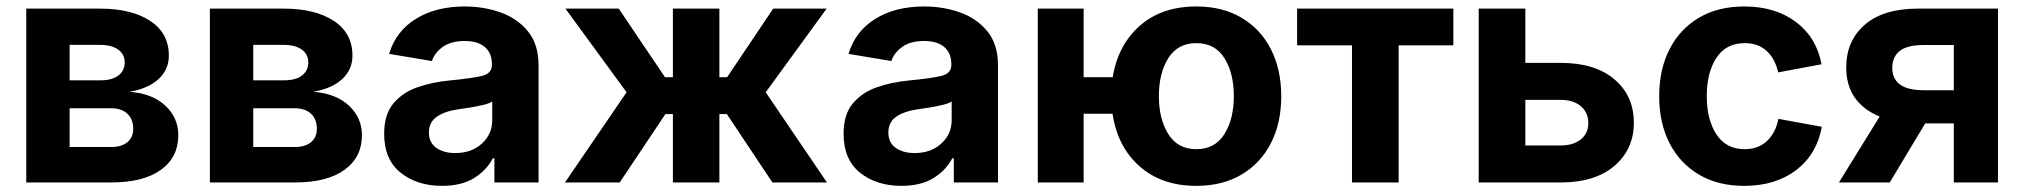

<svg xmlns="http://www.w3.org/2000/svg" viewBox="-20 -573 6357 603"><path d="M62.5 0V-545.9H293.9Q393.6 -545.9 451.9 -507.3Q510.3 -468.8 510.3 -398.4Q510.3 -354.5 478 -324.7Q445.8 -294.9 387.2 -284.7Q458.5 -279.3 499.3 -241.2Q540 -203.1 540 -148.4Q540 -79.1 485.4 -39.6Q430.7 0 329.6 0ZM198.7 -111.3H329.6Q361.8 -111.3 380.1 -126.5Q398.4 -141.6 398.4 -168.5Q398.4 -198.7 380.1 -215.8Q361.8 -232.9 329.6 -232.9H198.7ZM198.7 -320.8H296.9Q332 -320.8 351.8 -335.9Q371.6 -351.1 371.6 -377Q371.6 -402.8 350.8 -417.5Q330.1 -432.1 293.9 -432.1H198.7Z M639.2 0V-545.9H870.6Q970.2 -545.9 1028.6 -507.3Q1086.9 -468.8 1086.9 -398.4Q1086.9 -354.5 1054.7 -324.7Q1022.5 -294.9 963.9 -284.7Q1035.2 -279.3 1075.9 -241.2Q1116.7 -203.1 1116.7 -148.4Q1116.7 -79.1 1062 -39.6Q1007.3 0 906.2 0ZM775.4 -111.3H906.2Q938.5 -111.3 956.8 -126.5Q975.1 -141.6 975.1 -168.5Q975.1 -198.7 956.8 -215.8Q938.5 -232.9 906.2 -232.9H775.4ZM775.4 -320.8H873.5Q908.7 -320.8 928.5 -335.9Q948.2 -351.1 948.2 -377Q948.2 -402.8 927.5 -417.5Q906.7 -432.1 870.6 -432.1H775.4Z M1368.2 10.7Q1290 10.7 1238.3 -30.5Q1186.5 -71.8 1186.5 -152.8Q1186.5 -213.9 1215.8 -248.5Q1245.1 -283.2 1292 -299.3Q1338.9 -315.4 1392.6 -320.3Q1462.9 -327.1 1493.9 -334.7Q1524.9 -342.3 1524.9 -369.1V-371.6Q1524.9 -406.2 1502.7 -425.3Q1480.5 -444.3 1439.5 -444.3Q1397 -444.3 1371.1 -426Q1345.2 -407.7 1336.4 -381.3L1202.1 -403.8Q1223.1 -474.6 1285.9 -513.7Q1348.6 -552.7 1439.9 -552.7Q1498.5 -552.7 1551.5 -534.2Q1604.5 -515.6 1637.9 -474.9Q1671.4 -434.1 1671.4 -367.7V0H1532.7V-75.7H1527.8Q1507.8 -37.6 1468.3 -13.4Q1428.7 10.7 1368.2 10.7ZM1409.7 -92.3Q1460.9 -92.3 1493.4 -122.1Q1525.9 -151.9 1525.9 -195.3V-254.4Q1517.1 -248 1497.3 -243.4Q1477.5 -238.8 1455.6 -235.1Q1433.6 -231.4 1417.5 -229.5Q1377 -223.6 1352.1 -206.5Q1327.1 -189.5 1327.1 -156.7Q1327.1 -125 1350.3 -108.6Q1373.5 -92.3 1409.7 -92.3Z M1754.4 0 1947.8 -283.2 1755.9 -545.9H1923.3L2068.4 -330.6H2093.3V-545.9H2239.3V-330.6H2263.7L2408.2 -545.9H2576.2L2384.8 -283.2L2577.1 0H2405.8L2262.7 -214.8H2239.3V0H2093.3V-214.8H2069.8L1926.3 0Z M2811 10.7Q2732.9 10.7 2681.2 -30.5Q2629.4 -71.8 2629.4 -152.8Q2629.4 -213.9 2658.7 -248.5Q2688 -283.2 2734.9 -299.3Q2781.7 -315.4 2835.4 -320.3Q2905.8 -327.1 2936.8 -334.7Q2967.8 -342.3 2967.8 -369.1V-371.6Q2967.8 -406.2 2945.6 -425.3Q2923.3 -444.3 2882.3 -444.3Q2839.8 -444.3 2814 -426Q2788.1 -407.7 2779.3 -381.3L2645 -403.8Q2666 -474.6 2728.8 -513.7Q2791.5 -552.7 2882.8 -552.7Q2941.4 -552.7 2994.4 -534.2Q3047.4 -515.6 3080.8 -474.9Q3114.3 -434.1 3114.3 -367.7V0H2975.6V-75.7H2970.7Q2950.7 -37.6 2911.1 -13.4Q2871.6 10.7 2811 10.7ZM2852.5 -92.3Q2903.8 -92.3 2936.3 -122.1Q2968.8 -151.9 2968.8 -195.3V-254.4Q2960 -248 2940.2 -243.4Q2920.4 -238.8 2898.4 -235.1Q2876.5 -231.4 2860.4 -229.5Q2819.8 -223.6 2794.9 -206.5Q2770 -189.5 2770 -156.7Q2770 -125 2793.2 -108.6Q2816.4 -92.3 2852.5 -92.3Z M3239.3 0V-545.9H3383.3V-330.6H3474.6Q3491.2 -432.1 3560.1 -492.4Q3628.9 -552.7 3737.3 -552.7Q3819.3 -552.7 3879.2 -517.3Q3939 -481.9 3971.4 -418.5Q4003.9 -355 4003.9 -270.5Q4003.9 -186.5 3971.4 -123.3Q3939 -60.1 3879.2 -24.7Q3819.3 10.7 3737.3 10.7Q3627.9 10.7 3558.6 -51Q3489.3 -112.8 3474.1 -215.8H3383.3V0ZM3737.3 -104.5Q3795.9 -104.5 3825.4 -151.9Q3855 -199.2 3855 -271Q3855 -343.3 3825.4 -390.4Q3795.9 -437.5 3737.3 -437.5Q3678.7 -437.5 3649.2 -390.4Q3619.6 -343.3 3619.6 -271Q3619.6 -199.2 3649.2 -151.9Q3678.7 -104.5 3737.3 -104.5Z M4226.1 0V-430.7H4053.7V-545.9H4544.4V-430.7H4372.6V0Z M4770.5 -375.5H4881.8Q4989.7 -375.5 5050.5 -323.7Q5111.3 -272 5111.3 -187.5Q5111.3 -104.5 5050.5 -52.2Q4989.7 0 4881.8 0H4624V-545.9H4770.5ZM4770.5 -259.3V-116.2H4881.8Q4921.4 -116.2 4944.8 -135.3Q4968.3 -154.3 4968.3 -186Q4968.3 -219.7 4944.8 -239.5Q4921.4 -259.3 4881.8 -259.3Z M5458 10.7Q5375.5 10.7 5315.7 -24.7Q5255.9 -60.1 5223.4 -123.3Q5190.9 -186.5 5190.9 -270.5Q5190.9 -355 5223.4 -418.5Q5255.9 -481.9 5315.7 -517.3Q5375.5 -552.7 5458 -552.7Q5555.2 -552.7 5620.1 -504.2Q5685.1 -455.6 5700.7 -371.1L5564.5 -345.7Q5555.2 -388.2 5528.6 -412.8Q5502 -437.5 5459.5 -437.5Q5400.9 -437.5 5370.6 -391.4Q5340.3 -345.2 5340.3 -271Q5340.3 -197.8 5370.6 -151.1Q5400.9 -104.5 5459.5 -104.5Q5502 -104.5 5529.3 -130.1Q5556.6 -155.8 5565.4 -199.7L5701.7 -174.8Q5686 -88.4 5621.1 -38.8Q5556.2 10.7 5458 10.7Z M6254.9 0H6116.2V-185.5H6026.4L5915 0H5755.4L5883.3 -207Q5778.3 -250.5 5778.3 -361.3Q5778.3 -444.8 5836.7 -495.4Q5895 -545.9 6003.4 -545.9H6254.9ZM6116.2 -289.6V-431.6H6022Q5970.2 -431.6 5946.5 -413.1Q5922.9 -394.5 5922.9 -359.9Q5922.9 -325.7 5947 -307.6Q5971.2 -289.6 6023.4 -289.6Z"/></svg>

Font: Inter
Style: Bold
Weight: 700
Designer: Rasmus Andersson
Foundry: rsms
Version: Version 4.001;git-9221beed3